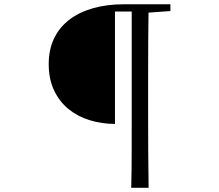

<svg xmlns="http://www.w3.org/2000/svg" viewBox="-20 -757 1040 912"><path d="M526.1 -168.3Q462.6 -168.5 405.5 -186.2Q348.4 -203.9 304.9 -239.4Q261.5 -275 236.5 -328.4Q211.4 -381.9 211.4 -452.6Q211.4 -521.4 236.8 -574.4Q262.2 -627.4 309.5 -663.5Q356.7 -699.6 422.6 -718.2Q488.5 -736.7 568.6 -736.7H644.4V-702.1H526.1ZM603.4 135.1Q605.4 51.5 605.5 -33.9Q605.6 -119.2 605.6 -205.3V-736.7H685.9Q684.6 -653.1 684.1 -567.3Q683.6 -481.4 683.6 -394.6V-206.3Q683.6 -120.6 684.1 -34.8Q684.6 51.1 685.9 135.1ZM643.7 -694.8V-736.7H789.4V-704.5L654.2 -694.8Z"/></svg>

Font: Noto Serif KR ExtraLight
Style: Regular
Weight: 200
Designer: Ryoko NISHIZUKA 西塚涼子 (kana & ideographs); Frank Grießhammer (Latin, Greek & Cyrillic); Wenlong ZHANG 张文龙 (bopomofo); San
Foundry: Adobe
Version: Version 2.002-H1;hotconv 1.1.0;makeotfexe 2.6.0